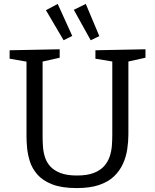

<svg xmlns="http://www.w3.org/2000/svg" viewBox="-20 -949 789 978"><path d="M466 -693 721 -698V-655L622 -633L634 -654V-264Q634 -227 628 -188Q622 -149 606 -114Q590 -79 561 -51Q532 -23 485.5 -7Q439 9 371 9Q295 9 246 -10Q197 -29 170 -60.5Q143 -92 132 -127.5Q121 -163 118 -196Q115 -229 115 -253V-654L127 -633L29 -650V-693L284 -698V-655L186 -633L197 -654V-253Q197 -228 199 -200.5Q201 -173 209.5 -147Q218 -121 237 -100.5Q256 -80 288.5 -67.5Q321 -55 372 -55Q424 -55 457.5 -68Q491 -81 510.5 -103Q530 -125 539 -152.5Q548 -180 550 -208.5Q552 -237 552 -264V-654L562 -634L466 -650ZM304 -744 348 -766 274 -929 214 -897ZM442 -744 486 -765 417 -929 356 -899Z"/></svg>

Font: Pack4
Style: Regular
Weight: 400
Version: Version 2.002